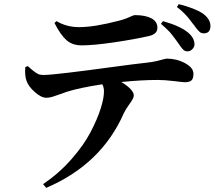

<svg xmlns="http://www.w3.org/2000/svg" viewBox="-20 -829 1040 927"><path d="M243 -718 253 -727Q301 -698 362 -698Q436 -698 554 -729Q575 -734 592 -741Q609 -748 617.5 -752Q626 -756 632 -756Q682 -756 711 -740.5Q740 -725 740 -695Q740 -664 699 -655Q629 -639 530.5 -624.5Q432 -610 374 -610Q329 -610 300.5 -635.5Q272 -661 243 -718ZM102 -505 114 -510Q151 -476 168 -470Q178 -467 189 -467Q219 -467 310.5 -478Q402 -489 519.5 -505Q637 -521 685 -526Q715 -529 737.5 -534.5Q760 -540 770.5 -543Q781 -546 784 -546Q833 -546 873.5 -524Q914 -502 914 -473Q914 -449 904 -440.5Q894 -432 872 -432Q865 -432 820 -437.5Q775 -443 742 -443Q663 -443 566 -433Q626 -396 626 -368Q626 -355 607.5 -330Q589 -305 578 -283Q470 -36 203 78L188 60Q265 8 325 -60.5Q385 -129 417.5 -191.5Q450 -254 466 -304.5Q482 -355 482 -388Q482 -407 474 -422Q367 -406 303 -386Q294 -383 271 -374.5Q248 -366 232.5 -361.5Q217 -357 204 -357Q179 -357 148 -384.5Q117 -412 108 -439Q99 -463 102 -505ZM757 -714 767 -727Q851 -703 889 -671Q919 -645 919 -615Q919 -602 908.5 -591.5Q898 -581 885 -581Q882 -581 879.5 -581.5Q877 -582 874.5 -583Q872 -584 870 -585Q868 -586 865.5 -588.5Q863 -591 861.5 -592.5Q860 -594 857 -598Q854 -602 852.5 -603.5Q851 -605 848 -610Q845 -615 843 -617Q841 -620 833.5 -630.5Q826 -641 822 -646Q818 -651 810 -661.5Q802 -672 795 -679Q788 -686 778 -695.5Q768 -705 757 -714ZM834 -795 843 -809Q919 -790 959 -764Q996 -737 996 -704Q996 -668 964 -668Q961 -668 958.5 -668.5Q956 -669 953.5 -669.5Q951 -670 948.5 -671.5Q946 -673 944.5 -674.5Q943 -676 940.5 -678.5Q938 -681 936.5 -682.5Q935 -684 932 -687.5Q929 -691 927.5 -693Q926 -695 923 -699Q920 -703 918 -706Q916 -708 907.5 -719Q899 -730 896 -734.5Q893 -739 884.5 -748.5Q876 -758 869.5 -764.5Q863 -771 853.5 -779.5Q844 -788 834 -795Z"/></svg>

Font: Swei Spring CJKtc
Style: Bold
Weight: 700
Version: Version 1.021